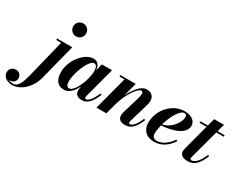

<svg xmlns="http://www.w3.org/2000/svg" viewBox="-347 -1350 2750 2200"><g transform="rotate(30 1028.0 -250.0)"><path d="M164.5 -675C164.5 -627 201.5 -589.5 249.5 -589.5C297.5 -589.5 334 -627 334 -675C334 -723 297.5 -760 249.5 -760C201.5 -760 164.5 -723 164.5 -675ZM275.5 -460H74.5V-440.5H139L20 43.5C-9.5 162 -37 241.5 -107 241.5C-129.5 241.5 -150.5 236 -168 226.5C-163.5 227 -159 227.5 -154.5 227.5C-108.5 227.5 -79.5 193.5 -79.5 158C-79.5 113 -113 84 -155.5 84C-197 84 -233.5 115 -233.5 163.5C-233.5 212.5 -184.5 260 -108 260C2 260 116 160.5 154.5 11.5Z M839 -156 820 -162C773.5 -54.5 736.5 -23 706.5 -23C695.5 -23 691.5 -30 691.5 -38.5C691.5 -43 692 -48 693.5 -53.5L801.5 -460H667L644.5 -367C639 -429.5 609.5 -470 553.5 -470C433 -470 305 -305.5 305 -152.5C305 -54 343.5 10 435.5 10C501 10 552.5 -50 588 -123L583 -97.5C581.5 -90.5 580.5 -81 580.5 -69C580.5 -20 607.5 10 669 10C743 10 791 -40.5 839 -156ZM630 -347.5C630 -226 546 -34 478.5 -34C450.5 -34 435.5 -59 435.5 -102C435.5 -219.5 520 -427.5 585.5 -427.5C616 -427.5 630 -396.5 630 -347.5Z M977.5 -440.5 861 0H992L1032 -149C1076.5 -301.5 1166 -426 1209 -426C1240.5 -426 1239.5 -390.5 1216.5 -313L1156.5 -113.5C1152.5 -100.5 1148.5 -81.5 1148.5 -67C1148.5 -19 1178 10 1238.5 10C1316 10 1368 -35.5 1417 -156L1398 -162C1358.5 -68.5 1321.5 -27 1285.5 -27C1275.5 -27 1271 -33 1271 -44C1271 -49 1272.5 -57.5 1274 -63L1350 -319.5C1375.5 -404.5 1343 -469.5 1258.5 -469.5C1182.5 -469.5 1114 -379.5 1066 -276.5L1115 -460H911V-440.5Z M1586.5 -81C1586.5 -112 1593 -151.5 1603.5 -193C1787.5 -205 1909 -268 1909 -363C1909 -423 1853.5 -470 1759 -470C1593.5 -470 1461 -314.5 1461 -150C1461 -60 1516 10 1624.5 10C1736 10 1808.5 -58.5 1855.5 -129.5L1838 -140.5C1788 -65 1716.5 -15.5 1648.5 -15.5C1612 -15.5 1586.5 -32.5 1586.5 -81ZM1769 -450.5C1791 -450.5 1798.5 -434 1798.5 -413.5C1798.5 -342.5 1717.5 -228 1608 -210C1641 -325.5 1706 -450.5 1769 -450.5Z M2258.5 -163 2239 -169C2193 -58.5 2144.5 -21.5 2108 -21.5C2093.5 -21.5 2086.5 -28 2086.5 -38.5C2086.5 -47.5 2089 -56.5 2091 -64L2193 -440H2290.5V-460H2198L2225.5 -560H2095.5L2068.5 -460H1970.5V-440H2063.5L1979 -122.5C1973.5 -102.5 1967.5 -79 1967.5 -63.5C1967.5 -26.5 1994.5 10 2071.5 10C2159.5 10 2210.5 -48 2258.5 -163Z"/></g></svg>

Font: Bodoni* 11pt
Style: Bold Italic
Weight: 700
Italic angle: -13°
Version: Version 2.3